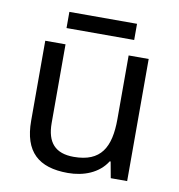

<svg xmlns="http://www.w3.org/2000/svg" viewBox="-78 -749 774 830"><g transform="rotate(10 309.0 -333.5)"><path d="M457 -677H160V-606H457ZM533 -536H445V-257C445 -132 406 -63 287 -63C206 -63 168 -105 168 -191V-536H79V-185C79 -49 145 10 274 10C343 10 409 -15 444 -71H448L461 0H533Z"/></g></svg>

Font: Noto Sans Nandinagari
Style: Regular
Weight: 400
Designer: Ek Type
Foundry: Ek Type
Version: Version 1.002